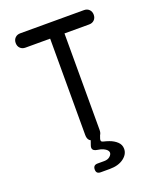

<svg xmlns="http://www.w3.org/2000/svg" viewBox="-167 -830 934 1133"><g transform="rotate(-20 300.0 -263.5)"><path d="M255 -640H100Q80 -640 67.5 -652.5Q55 -665 55 -685Q55 -705 67.5 -717.5Q80 -730 100 -730H500Q520 -730 532.5 -717.5Q545 -705 545 -685Q545 -665 532.5 -652.5Q520 -640 500 -640H345V-35Q345 -15 337 -4L330 16Q327 25 330 30.5Q333 36 343 38Q360 42 377 48Q405 58 424 76Q443 94 443 120Q443 154 410 178.5Q377 203 323 203H266Q252 203 245 196.5Q238 190 238 176Q238 162 245 155Q252 148 266 148H308Q330 148 343.5 136.5Q357 125 357 112Q356 95 329 82Q314 75 292 72Q272 69 265.5 59Q259 49 266 31L275 5Q270 3 266 -1Q255 -12 255 -35Z"/></g></svg>

Font: Maple Mono NF CN
Style: Regular
Weight: 400
Monospace: yes
Designer: subframe7536
Version: Version 7.000